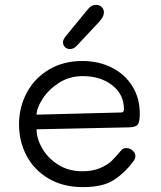

<svg xmlns="http://www.w3.org/2000/svg" viewBox="-20 -763 659 787"><path d="M58 -253Q58 -324 90 -383.5Q122 -443 181 -478Q240 -513 317 -513Q385 -513 439 -485.5Q493 -458 523 -409Q553 -360 553 -297Q553 -267 546 -254.5Q539 -242 511 -241L130 -233Q130 -195 153 -155Q176 -115 218.5 -88Q261 -61 317 -61Q359 -61 389 -73.5Q419 -86 436 -102Q453 -118 477 -147Q484 -156 499 -156Q512 -156 523.5 -146Q535 -136 535 -123Q535 -113 527 -102Q495 -58 449.5 -27Q404 4 320 4Q238 4 178.5 -31.5Q119 -67 88.5 -125.5Q58 -184 58 -253ZM478 -302Q488 -302 488 -316Q488 -376 440 -413.5Q392 -451 319 -451Q264 -451 221 -423Q178 -395 154 -357Q130 -319 130 -293ZM239 -583 238 -589Q238 -600 249 -614L336 -720Q346 -733 354.5 -738Q363 -743 374 -743Q388 -743 397 -734Q406 -725 406 -711Q406 -695 386 -673L298 -579Q289 -569 282 -565.5Q275 -562 266 -562Q256 -562 248.5 -568Q241 -574 239 -583Z"/></svg>

Font: Mali
Style: Regular
Weight: 400
Version: Version 1.000; ttfautohint (v1.6)